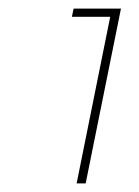

<svg xmlns="http://www.w3.org/2000/svg" viewBox="-20 -786 324 446"><path d="M151 -766H261L179 -360H158L236 -747H147Z"/></svg>

Font: TypoPRO Montserrat Alternates
Style: Italic
Weight: 250
Italic angle: -11.3°
Designer: Julieta Ulanovsky
Foundry: Julieta Ulanovsky
Version: Version 6.001